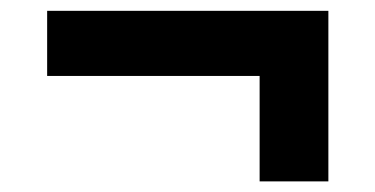

<svg xmlns="http://www.w3.org/2000/svg" viewBox="-20 -345 704 360"><path d="M595.7 -202.6H68.4V-324.7H595.7ZM466.8 -263.7H595.7V-4.9H466.8Z"/></svg>

Font: Wanted Sans Variable
Style: Regular
Weight: 400
Designer: Original Design by Kil Hyung-jin and Kang Hanbin, Wanted Lab, Inc; Hangeul from Source Han Sans by Jang Soo-young and Ka
Foundry: Wanted Lab, Inc.
Version: Version 1.003;Glyphs 3.2 (3227)